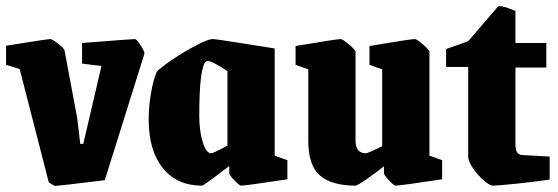

<svg xmlns="http://www.w3.org/2000/svg" viewBox="-20 -601 1841 634"><path d="M141 1 45 -373 0 -387V-450Q137 -472 146 -472Q152 -472 171.5 -457Q191 -442 193 -435L235 -211L245 -126H255L315 -383L251 -391V-459Q415 -472 425 -472Q431 -472 444 -452Q457 -432 457 -424L326 -6Q171 13 162 13Q159 13 141 1Z M471 -206Q471 -249 478.5 -293Q486 -337 497 -363Q510 -378 549.5 -404.5Q589 -431 628.5 -451.5Q668 -472 682 -472Q692 -472 773.5 -459Q855 -446 887 -441V-87L929 -72V-9Q791 12 776 12Q771 12 754 -5.5Q737 -23 737 -29V-53Q653 12 647 12Q564 12 517.5 -46Q471 -104 471 -206ZM731 -120V-366Q711 -380 690 -391Q669 -402 662 -399Q638 -386 638 -219Q638 -168 649.5 -131.5Q661 -95 677 -95Q683 -95 706 -107Q729 -119 731 -120Z M998 -136V-372L956 -387V-449Q1092 -472 1105 -472Q1111 -472 1132.5 -454Q1154 -436 1154 -430V-138Q1154 -95 1188 -95Q1195 -95 1242 -118V-372L1200 -387V-449Q1335 -472 1350 -472Q1356 -472 1377 -454Q1398 -436 1398 -430V-87L1440 -72V-9Q1301 12 1286 12Q1281 12 1264.5 -5.5Q1248 -23 1248 -29V-52Q1223 -32 1191.5 -10Q1160 12 1154 12Q1076 12 1037 -21Q998 -54 998 -136Z M1526 -84V-380H1453V-439L1526 -465L1625 -580Q1633 -585 1682 -565V-459H1784V-378H1682V-126Q1682 -106 1687.5 -98Q1693 -90 1705 -89L1795 -84V-8Q1749 -1 1685.5 5.5Q1622 12 1608 12Q1597 12 1577 -5.5Q1557 -23 1541.5 -46Q1526 -69 1526 -84Z"/></svg>

Font: Grenze ExtraBold
Style: Regular
Weight: 800
Designer: Renata Polastri
Foundry: Omnibus-Type
Version: Version 1.002; ttfautohint (v1.8)